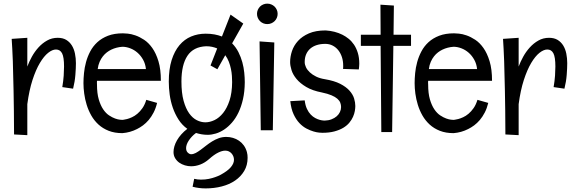

<svg xmlns="http://www.w3.org/2000/svg" viewBox="-20 -736 3188 1067"><path d="M300.8 -525.9Q329.1 -525.9 348.4 -514.2Q367.7 -502.4 379.6 -482.9Q391.6 -463.4 396.7 -437.7Q401.9 -412.1 401.9 -384.8Q401.9 -357.9 398.9 -320.1Q396 -282.2 386.2 -243.2L326.2 -252Q332 -286.6 334 -315.7Q335.9 -344.7 335.9 -366.2Q335.9 -418.5 325 -439.7Q314 -460.9 291 -460.9Q271 -460.9 247.6 -442.4Q224.1 -423.8 201.7 -386.2Q179.2 -348.6 160.6 -291.5Q142.1 -234.4 131.8 -157.2V15.1L58.1 11.2Q57.6 -130.9 55.4 -231.7Q53.2 -332.5 51.3 -396.5Q48.3 -471.7 44.9 -520L131.8 -525.9V-366.2Q141.6 -392.6 157 -420.7Q172.4 -448.7 193.6 -472.2Q214.8 -495.6 241.5 -510.7Q268.1 -525.9 300.8 -525.9Z M519 -287.1Q518.1 -281.7 518.6 -276.6Q519 -271.5 519 -266.1Q519 -217.3 528.8 -183.8Q538.6 -150.4 553.5 -128.4Q568.4 -106.4 586.2 -94.7Q604 -83 619.6 -77.4Q635.3 -71.8 646.5 -70.8Q657.7 -69.8 660.2 -69.8Q659.7 -69.8 667 -70.6Q674.3 -71.3 686.3 -74.5Q698.2 -77.6 713.4 -84.5Q728.5 -91.3 743.4 -103.8Q758.3 -116.2 771.5 -135Q784.7 -153.8 793 -181.2L853 -164.1Q845.7 -133.8 833.5 -110.4Q821.3 -86.9 806.4 -69.3Q791.5 -51.8 774.7 -39.3Q757.8 -26.9 741.7 -19Q703.6 0.5 660.2 3.9Q617.2 3.9 584.2 -9Q551.3 -22 527.3 -43.9Q503.4 -65.9 487.3 -94.2Q471.2 -122.6 461.7 -153.6Q452.1 -184.6 448 -215.6Q443.8 -246.6 443.8 -273.9Q443.8 -299.3 446.8 -329.6Q449.7 -359.9 458 -390.6Q466.3 -421.4 481.4 -450.2Q496.6 -479 521 -501.5Q545.4 -523.9 580.3 -537.4Q615.2 -550.8 663.1 -550.8Q671.4 -550.8 690.2 -549.1Q709 -547.4 732.4 -539.3Q755.9 -531.2 780.8 -514.9Q805.7 -498.5 826.4 -469.2Q847.2 -439.9 860.6 -395.5Q874 -351.1 874 -287.1ZM660.2 -476.1Q626.5 -473.6 598.1 -460Q585.9 -454.1 574 -445.1Q562 -436 551.8 -423.1Q541.5 -410.2 533.7 -392.6Q525.9 -375 522.9 -352.1H791Q788.1 -380.9 775.4 -403.8Q762.7 -426.8 744.4 -442.9Q726.1 -459 703.9 -467.5Q681.6 -476.1 660.2 -476.1Z M1270 -495.1Q1291.5 -473.1 1305.2 -446Q1318.8 -418.9 1326.7 -390.1Q1334.5 -361.3 1337.4 -332.5Q1340.3 -303.7 1340.3 -278.8Q1339.8 -226.6 1330.3 -184.8Q1320.8 -143.1 1305.2 -110.6Q1289.6 -78.1 1269 -54.7Q1248.5 -31.2 1225.8 -16.1Q1203.1 -1 1179.4 6.1Q1155.8 13.2 1134.3 13.2Q1116.2 13.2 1099.9 10.3Q1083.5 7.3 1069.3 2.9Q1056.6 12.2 1046.6 22.9Q1036.6 33.7 1029.3 44.7Q1022 55.7 1018.1 66.4Q1014.2 77.1 1014.2 86.9Q1014.2 103.5 1023.7 112.3Q1033.2 121.1 1042 121.1Q1054.7 121.1 1067.9 114Q1081.1 106.9 1095.5 96.2Q1109.9 85.4 1125.7 73Q1141.6 60.5 1158.9 49.8Q1176.3 39.1 1195.8 32Q1215.3 24.9 1237.3 24.9Q1256.8 24.9 1274.9 30.3Q1293 35.6 1308.3 46.1Q1323.7 56.6 1335 72.3Q1346.2 87.9 1352.1 108.9Q1354.5 117.2 1355.2 125Q1356 132.8 1356 141.1Q1356 182.1 1337.2 213.9Q1318.4 245.6 1286.6 267.3Q1254.9 289.1 1212.6 300Q1170.4 311 1123 311Q1105 311 1086.7 308.8Q1068.4 306.6 1050.3 301.8L1059.1 257.8Q1068.8 260.3 1078.4 261.2Q1087.9 262.2 1097.2 262.2Q1120.6 262.2 1140.6 258.1Q1160.6 253.9 1175.3 248.5Q1192.4 242.7 1207 234.9Q1246.6 212.9 1263.4 192.4Q1280.3 171.9 1280.3 151.9Q1280.3 141.6 1276.6 132.6Q1272.9 123.5 1266.6 116.5Q1260.3 109.4 1251.5 105.2Q1242.7 101.1 1231.9 101.1Q1214.8 101.1 1192.4 112.1Q1169.9 123 1142.1 147.9Q1118.7 168.5 1093.3 178.2Q1067.9 188 1042 188Q1024.9 188 1007.6 182.9Q990.2 177.7 976.3 168Q962.4 158.2 953.4 143.3Q944.3 128.4 944.3 108.9Q944.3 93.8 949.2 76.9Q954.1 60.1 963.9 43.2Q973.6 26.4 988 10.3Q1002.4 -5.9 1021 -20Q991.7 -41 972.2 -71.5Q952.6 -102.1 940.4 -137.2Q928.2 -172.4 923.1 -209.7Q918 -247.1 918 -282.2Q918 -351.6 933.8 -401.9Q949.7 -452.1 977.3 -484.9Q1004.9 -517.6 1042.2 -533.2Q1079.6 -548.8 1123 -548.8Q1149.4 -548.8 1171.9 -544.7Q1194.3 -540.5 1213.4 -533.2L1261.2 -654.8L1332 -605ZM1270 -279.8Q1270 -294.9 1268.8 -314Q1267.6 -333 1263.4 -353Q1259.3 -373 1251.7 -392.8Q1244.1 -412.6 1231.9 -429.2L1188 -351.1L1149.9 -372.1L1187 -466.8Q1174.3 -472.2 1159.2 -475.6Q1144 -479 1126 -479Q1054.7 -476.1 1021.5 -425.8Q988.3 -375.5 988.3 -283.2Q988.3 -219.7 1000.2 -176.3Q1012.2 -132.8 1031.2 -106.2Q1050.3 -79.6 1074 -67.9Q1097.7 -56.2 1121.1 -56.2Q1146 -56.2 1172.1 -68.6Q1198.2 -81.1 1220 -108.2Q1241.7 -135.3 1255.6 -177.5Q1269.5 -219.7 1270 -279.8Z M1522.9 -659.2Q1522.9 -647 1518.3 -636.5Q1513.7 -626 1505.9 -618.4Q1498 -610.8 1487.5 -606.4Q1477.1 -602.1 1465.3 -602.1Q1453.6 -602.1 1443.1 -606.4Q1432.6 -610.8 1425 -618.4Q1417.5 -626 1412.8 -636.5Q1408.2 -647 1408.2 -659.2Q1408.2 -670.9 1412.8 -681.4Q1417.5 -691.9 1425 -699.5Q1432.6 -707 1443.1 -711.4Q1453.6 -715.8 1465.3 -715.8Q1477.1 -715.8 1487.5 -711.4Q1498 -707 1505.9 -699.5Q1513.7 -691.9 1518.3 -681.4Q1522.9 -670.9 1522.9 -659.2ZM1504.4 -500 1496.1 -12.2H1429.2L1422.4 -505.9Z M1886.2 -353Q1887.2 -357.4 1887.2 -362.1Q1887.2 -366.7 1887.2 -372.1Q1887.2 -397 1880.1 -418.7Q1873 -440.4 1860.1 -456.8Q1847.2 -473.1 1828.6 -482.7Q1810.1 -492.2 1787.6 -492.2Q1761.7 -492.2 1740.7 -485.6Q1719.7 -479 1704.8 -466.3Q1689.9 -453.6 1681.6 -434.8Q1673.3 -416 1673.3 -391.1Q1673.3 -377 1680.4 -362.1Q1687.5 -347.2 1701.7 -334Q1715.8 -320.8 1736.6 -310.5Q1757.3 -300.3 1785.2 -295.9Q1837.4 -287.1 1870.4 -270.3Q1903.3 -253.4 1922.1 -232.4Q1940.9 -211.4 1947.8 -189Q1954.6 -166.5 1954.6 -147Q1954.6 -134.8 1951.9 -119.1Q1949.2 -103.5 1941.9 -86.9Q1934.6 -70.3 1921.6 -54.4Q1908.7 -38.6 1888.2 -26.1Q1867.7 -13.7 1839.1 -5.9Q1810.5 2 1771.5 2Q1767.6 2 1754.2 1Q1740.7 0 1722.4 -5.4Q1704.1 -10.7 1683.3 -21.5Q1662.6 -32.2 1644 -51.8Q1625.5 -71.3 1611.6 -101.1Q1597.7 -130.9 1593.3 -173.8L1673.3 -178.2Q1676.8 -149.9 1685.8 -130.9Q1694.8 -111.8 1706.8 -99.4Q1718.8 -86.9 1731.7 -80.1Q1744.6 -73.2 1756.1 -70.1Q1767.6 -66.9 1775.6 -66.4Q1783.7 -65.9 1785.2 -65.9Q1805.7 -66.4 1822.5 -73Q1839.4 -79.6 1851.1 -89.8Q1862.8 -100.1 1869.1 -113.5Q1875.5 -127 1875.5 -141.1Q1875.5 -153.3 1871.1 -165Q1866.7 -176.8 1854.7 -187.3Q1842.8 -197.8 1822 -206.5Q1801.3 -215.3 1768.6 -222.2Q1715.8 -232.4 1681.9 -252.7Q1647.9 -272.9 1627.9 -297.1Q1607.9 -321.3 1600.1 -346.2Q1592.3 -371.1 1592.3 -391.1Q1592.3 -420.9 1602.5 -451.9Q1612.8 -482.9 1636 -508.5Q1659.2 -534.2 1696.8 -550.5Q1734.4 -566.9 1789.6 -566.9Q1841.8 -563.5 1882.8 -543Q1900.4 -534.2 1917.2 -520.8Q1934.1 -507.3 1947.3 -487.8Q1960.4 -468.3 1968.5 -442.1Q1976.6 -416 1976.6 -381.8Q1976.6 -374.5 1975.8 -366.5Q1975.1 -358.4 1974.1 -350.1Z M2168.9 -705.1 2167 -543H2264.2V-481H2166L2159.2 -2H2099.1L2095.2 -481H1985.4V-543H2095.2L2094.2 -710Z M2359.4 -287.1Q2358.4 -281.7 2358.9 -276.6Q2359.4 -271.5 2359.4 -266.1Q2359.4 -217.3 2369.1 -183.8Q2378.9 -150.4 2393.8 -128.4Q2408.7 -106.4 2426.5 -94.7Q2444.3 -83 2460 -77.4Q2475.6 -71.8 2486.8 -70.8Q2498 -69.8 2500.5 -69.8Q2500 -69.8 2507.3 -70.6Q2514.6 -71.3 2526.6 -74.5Q2538.6 -77.6 2553.7 -84.5Q2568.8 -91.3 2583.7 -103.8Q2598.6 -116.2 2611.8 -135Q2625 -153.8 2633.3 -181.2L2693.4 -164.1Q2686 -133.8 2673.8 -110.4Q2661.6 -86.9 2646.7 -69.3Q2631.8 -51.8 2615 -39.3Q2598.1 -26.9 2582 -19Q2543.9 0.5 2500.5 3.9Q2457.5 3.9 2424.6 -9Q2391.6 -22 2367.7 -43.9Q2343.8 -65.9 2327.6 -94.2Q2311.5 -122.6 2302 -153.6Q2292.5 -184.6 2288.3 -215.6Q2284.2 -246.6 2284.2 -273.9Q2284.2 -299.3 2287.1 -329.6Q2290 -359.9 2298.3 -390.6Q2306.6 -421.4 2321.8 -450.2Q2336.9 -479 2361.3 -501.5Q2385.7 -523.9 2420.7 -537.4Q2455.6 -550.8 2503.4 -550.8Q2511.7 -550.8 2530.5 -549.1Q2549.3 -547.4 2572.8 -539.3Q2596.2 -531.2 2621.1 -514.9Q2646 -498.5 2666.7 -469.2Q2687.5 -439.9 2700.9 -395.5Q2714.4 -351.1 2714.4 -287.1ZM2500.5 -476.1Q2466.8 -473.6 2438.5 -460Q2426.3 -454.1 2414.3 -445.1Q2402.3 -436 2392.1 -423.1Q2381.8 -410.2 2374 -392.6Q2366.2 -375 2363.3 -352.1H2631.3Q2628.4 -380.9 2615.7 -403.8Q2603 -426.8 2584.7 -442.9Q2566.4 -459 2544.2 -467.5Q2522 -476.1 2500.5 -476.1Z M3031.2 -525.9Q3059.6 -525.9 3078.9 -514.2Q3098.1 -502.4 3110.1 -482.9Q3122.1 -463.4 3127.2 -437.7Q3132.3 -412.1 3132.3 -384.8Q3132.3 -357.9 3129.4 -320.1Q3126.5 -282.2 3116.7 -243.2L3056.6 -252Q3062.5 -286.6 3064.5 -315.7Q3066.4 -344.7 3066.4 -366.2Q3066.4 -418.5 3055.4 -439.7Q3044.4 -460.9 3021.5 -460.9Q3001.5 -460.9 2978 -442.4Q2954.6 -423.8 2932.1 -386.2Q2909.7 -348.6 2891.1 -291.5Q2872.6 -234.4 2862.3 -157.2V15.1L2788.6 11.2Q2788.1 -130.9 2785.9 -231.7Q2783.7 -332.5 2781.7 -396.5Q2778.8 -471.7 2775.4 -520L2862.3 -525.9V-366.2Q2872.1 -392.6 2887.5 -420.7Q2902.8 -448.7 2924.1 -472.2Q2945.3 -495.6 2971.9 -510.7Q2998.5 -525.9 3031.2 -525.9Z"/></svg>

Font: Englebert
Style: Regular
Weight: 400
Designer: Astigmatic (AOETI)
Foundry: Astigmatic (AOETI)
Version: Version 1.000